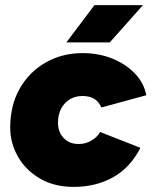

<svg xmlns="http://www.w3.org/2000/svg" viewBox="-20 -720 598 752"><path d="M269 12Q192 12 136 -21Q80 -54 50 -107Q20 -160 20 -220Q20 -308 57.5 -373.5Q95 -439 159.5 -475.5Q224 -512 303 -512Q367 -512 420 -490.5Q473 -469 508.5 -432Q544 -395 553 -347L377 -299Q367 -322 349 -333Q331 -344 303 -344Q275 -344 253.5 -331Q232 -318 219.5 -294.5Q207 -271 207 -238Q207 -217 216 -198.5Q225 -180 243 -168Q261 -156 288 -156Q316 -156 339 -170Q362 -184 372 -203L530 -141Q490 -63 422.5 -25.5Q355 12 269 12ZM240 -554 350 -700H540L410 -554Z"/></svg>

Font: Figtree Black
Style: Italic
Weight: 900
Italic angle: -9.5°
Foundry: Erik Kennedy
Version: Version 2.001;gftools[0.9.30]